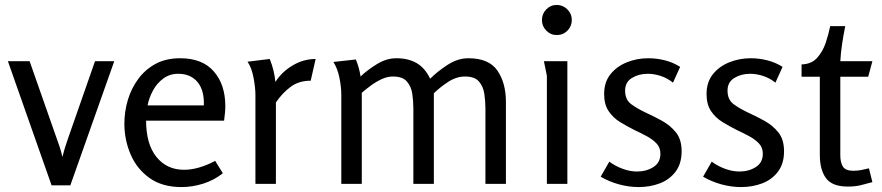

<svg xmlns="http://www.w3.org/2000/svg" viewBox="-20 -745 3575 778"><path d="M100 -497 208 -189Q215 -170 221 -152Q227 -134 233 -109Q239 -133 244.5 -150.5Q250 -168 256 -185L365 -497H443L265 6H189L12 -497Z M710 -509Q800 -509 846.5 -455.5Q893 -402 893 -315Q893 -301 891.5 -286.5Q890 -272 888 -256H572Q572 -161 614 -109Q656 -57 726 -57Q783 -57 852 -93L883 -43Q848 -15 804 -1Q760 13 715 13Q637 13 585.5 -24Q534 -61 509 -120Q484 -179 484 -243Q484 -293 498 -340Q512 -387 540.5 -425.5Q569 -464 611 -486.5Q653 -509 710 -509ZM702 -446Q668 -446 642 -427Q616 -408 600 -378.5Q584 -349 578 -318H806Q808 -380 780 -413Q752 -446 702 -446Z M1073 -506Q1091 -462 1096 -413Q1122 -454 1166 -480Q1210 -506 1259 -506L1239 -418Q1191 -418 1157.5 -393Q1124 -368 1098 -330V0H1015V-360Q1015 -389 1007.5 -429.5Q1000 -470 983 -495Z M1422 -504Q1436 -470 1441 -435Q1468 -461 1507 -485Q1546 -509 1586 -509Q1634 -509 1668 -489.5Q1702 -470 1723 -426Q1753 -456 1794 -482.5Q1835 -509 1878 -509Q1961 -509 1995.5 -459Q2030 -409 2030 -332V0H1947V-305Q1947 -335 1942.5 -365Q1938 -395 1920.5 -415Q1903 -435 1864 -435Q1829 -435 1795 -412.5Q1761 -390 1738 -367V0H1655V-305Q1655 -336 1650.5 -365.5Q1646 -395 1628.5 -415Q1611 -435 1572 -435Q1550 -435 1527 -424.5Q1504 -414 1483 -398.5Q1462 -383 1446 -369V0H1363V-361Q1363 -392 1355.5 -429.5Q1348 -467 1331 -494Z M2297 -664Q2297 -639 2279.5 -621Q2262 -603 2236 -603Q2211 -603 2193.5 -621Q2176 -639 2176 -664Q2176 -689 2193.5 -707Q2211 -725 2236 -725Q2261 -725 2279 -707Q2297 -689 2297 -664ZM2279 -497V0H2196V-438L2184 -497Z M2607 -509Q2641 -509 2674.5 -500.5Q2708 -492 2736 -474L2707 -410Q2685 -428 2658 -437Q2631 -446 2605 -446Q2568 -446 2540.5 -429Q2513 -412 2513 -378Q2513 -341 2537.5 -323Q2562 -305 2596 -289Q2629 -274 2662.5 -255.5Q2696 -237 2719 -208.5Q2742 -180 2742 -132Q2742 -82 2717.5 -49.5Q2693 -17 2653.5 -2Q2614 13 2568 13Q2528 13 2488 2Q2448 -9 2414 -29L2449 -90Q2473 -72 2503 -61Q2533 -50 2561 -50Q2599 -50 2627.5 -68Q2656 -86 2656 -122Q2656 -147 2640.5 -163.5Q2625 -180 2601 -193Q2577 -206 2551 -218Q2521 -233 2492.5 -250.5Q2464 -268 2446 -295Q2428 -322 2428 -364Q2428 -412 2453.5 -444Q2479 -476 2520 -492.5Q2561 -509 2607 -509Z M3022 -509Q3056 -509 3089.5 -500.5Q3123 -492 3151 -474L3122 -410Q3100 -428 3073 -437Q3046 -446 3020 -446Q2983 -446 2955.5 -429Q2928 -412 2928 -378Q2928 -341 2952.5 -323Q2977 -305 3011 -289Q3044 -274 3077.5 -255.5Q3111 -237 3134 -208.5Q3157 -180 3157 -132Q3157 -82 3132.5 -49.5Q3108 -17 3068.5 -2Q3029 13 2983 13Q2943 13 2903 2Q2863 -9 2829 -29L2864 -90Q2888 -72 2918 -61Q2948 -50 2976 -50Q3014 -50 3042.5 -68Q3071 -86 3071 -122Q3071 -147 3055.5 -163.5Q3040 -180 3016 -193Q2992 -206 2966 -218Q2936 -233 2907.5 -250.5Q2879 -268 2861 -295Q2843 -322 2843 -364Q2843 -412 2868.5 -444Q2894 -476 2935 -492.5Q2976 -509 3022 -509Z M3405 -639Q3398 -605 3392.5 -568.5Q3387 -532 3385 -497H3515L3498 -434H3385V-116Q3385 -87 3395.5 -70Q3406 -53 3438 -53Q3454 -53 3470 -56Q3486 -59 3501 -63L3515 -7Q3490 0 3467.5 5.5Q3445 11 3416 11Q3352 11 3327 -23Q3302 -57 3302 -118V-434H3228V-484Q3268 -485 3291 -510.5Q3314 -536 3326 -572Q3338 -608 3344 -639Z"/></svg>

Font: Rosario Light
Style: Regular
Weight: 300
Designer: Hector Gatti
Foundry: Omnibus Type
Version: Version 1.101; ttfautohint (v1.8.1.43-b0c9)